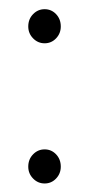

<svg xmlns="http://www.w3.org/2000/svg" viewBox="-20 -404 198 428"><path d="M79.5 5Q64.5 5 53.8 -6Q43 -17 43 -32.5Q43 -49 53.8 -60Q64.5 -71 79.5 -71Q94.5 -71 105 -60Q115.5 -49 115.5 -32.5Q115.5 -17 105 -6Q94.5 5 79.5 5ZM79.5 -307.5Q64.5 -307.5 53.8 -318.5Q43 -329.5 43 -345Q43 -361.5 53.8 -372.5Q64.5 -383.5 79.5 -383.5Q94.5 -383.5 105 -372.5Q115.5 -361.5 115.5 -345Q115.5 -329.5 105 -318.5Q94.5 -307.5 79.5 -307.5Z"/></svg>

Font: Fraunces 72pt S050 Thin
Style: Regular
Weight: 100
Version: Version 1.000; ttfautohint (v1.8.3)